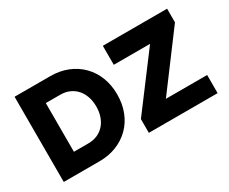

<svg xmlns="http://www.w3.org/2000/svg" viewBox="-108 -1033 1626 1366"><g transform="rotate(-30 705.0 -350.0)"><path d="M88 0V-700H381Q458 -700 522 -674.5Q586 -649 632.5 -602Q679 -555 704 -491Q729 -427 729 -350Q729 -273 704 -208.5Q679 -144 632.5 -97.5Q586 -51 522 -25.5Q458 0 381 0ZM258 -116 235 -150H376Q418 -150 451 -164.5Q484 -179 507.5 -205Q531 -231 544 -268Q557 -305 557 -350Q557 -395 544 -432Q531 -469 507.5 -495Q484 -521 451 -535.5Q418 -550 376 -550H232L258 -582ZM787 0V-113L1111 -544H813V-700H1341V-588L1013 -149H1352V0Z"/></g></svg>

Font: Mach
Style: Bold
Weight: 700
Version: Version 1.002